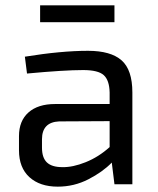

<svg xmlns="http://www.w3.org/2000/svg" viewBox="-20 -689 589 718"><path d="M408 -606H130V-669H408ZM309 -499Q394 -499 434.5 -463.5Q475 -428 475 -343V0H408L398 -81Q364 -46 310.5 -18.5Q257 9 196 9Q129 9 90 -26.5Q51 -62 51 -127V-180Q51 -237 86.5 -268.5Q122 -300 186 -300H390V-343Q389 -389 368 -408Q347 -427 291 -427Q220 -427 81 -414L73 -477Q209 -499 309 -499ZM213 -64Q252 -63 300.5 -82.5Q349 -102 390 -139V-236L201 -235Q137 -232 137 -168V-137Q137 -99 155.5 -81.5Q174 -64 213 -64Z"/></svg>

Font: Exo 2
Style: Regular
Weight: 400
Designer: Natanael Gama
Version: Version 1.001;PS 001.001;hotconv 1.0.70;makeotf.lib2.5.58329